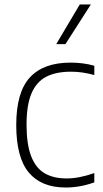

<svg xmlns="http://www.w3.org/2000/svg" viewBox="-20 -828 458 857"><path d="M52.5 -270Q52.5 -416 113.2 -482.2Q174 -548.5 295 -548.5Q352.5 -548.5 401 -534.5V-493Q347.5 -508 297.5 -508Q229 -508 185.5 -485Q142 -462 120.2 -410.2Q98.5 -358.5 98.5 -272Q98.5 -184.5 118.8 -131.5Q139 -78.5 178.5 -55Q218 -31.5 278 -31.5Q332.5 -31.5 401 -55.5V-14Q337 9 273 9Q164.5 9 108.5 -58Q52.5 -125 52.5 -270ZM231 -631 336 -808H385.5L272 -631Z"/></svg>

Font: Encode Sans ExtraLight
Style: Regular
Weight: 275
Designer: Multiple Designers
Foundry: Impallari Type
Version: Version 2.000